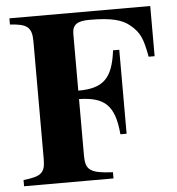

<svg xmlns="http://www.w3.org/2000/svg" viewBox="-50 -723 711 770"><g transform="rotate(-5 305.5 -338.0)"><path d="M583 -474V-676H16V-651C85 -647 104 -633 104 -575V-103C104 -47 90 -33 16 -25V0H376V-25C284 -29 266 -44 266 -101V-329C368 -327 409 -292 419 -174H444V-512H419C405 -399 366 -363 266 -363V-591C266 -628 285 -642 336 -642C424 -642 468 -630 499 -603C534 -573 545 -550 559 -474Z"/></g></svg>

Font: STIXGeneral
Style: Bold
Weight: 700
Designer: MicroPress Inc., with final additions and corrections provided by Coen Hoffman, Elsevier (retired)
Version: Version 1.1.0